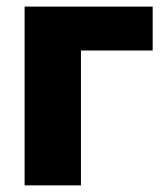

<svg xmlns="http://www.w3.org/2000/svg" viewBox="-20 -559 498 579"><path d="M440.4 -539.1V-406.7H224.1V0H54.2V-539.1Z"/></svg>

Font: Inter 18pt ExtraBold
Style: Regular
Weight: 800
Designer: Rasmus Andersson
Foundry: rsms
Version: Version 4.001;git-66647c0bb